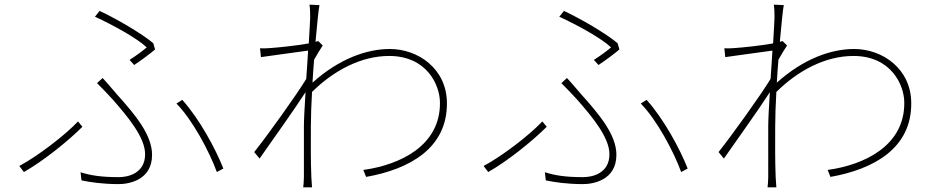

<svg xmlns="http://www.w3.org/2000/svg" viewBox="-20 -790 4040 827"><path d="M558 -510C592 -533 627 -559 648 -577L640 -604C589 -647 478 -711 409 -743L389 -718C465 -683 568 -627 612 -586C596 -572 565 -549 538 -532ZM331 -13C370 -5 422 3 492 3C533 3 635 -13 635 -123C635 -209 563 -295 485 -382C464 -406 441 -434 422 -454L398 -432C420 -410 447 -382 465 -362C529 -289 605 -199 605 -126C605 -44 533 -27 492 -27C417 -27 372 -34 327 -48ZM942 -64C910 -146 840 -277 765 -360L740 -344C809 -274 882 -137 914 -49ZM335 -244 316 -267C262 -209 142 -117 63 -75L83 -49C169 -98 275 -184 335 -244Z M1351 -613C1347 -612 1343 -611 1339 -610C1346 -687 1352 -749 1356 -768L1313 -770C1316 -751 1316 -730 1316 -713C1316 -702 1313 -659 1310 -603C1254 -593 1176 -585 1144 -583C1131 -582 1116 -581 1100 -582L1104 -544C1171 -554 1267 -566 1307 -572C1305 -534 1302 -491 1299 -450C1256 -379 1130 -204 1075 -135L1098 -107C1161 -197 1245 -314 1296 -393C1292 -329 1289 -274 1289 -246V-27C1289 -11 1287 10 1286 17H1324C1323 2 1322 -11 1321 -28C1318 -111 1319 -147 1319 -246C1319 -289 1321 -340 1324 -394C1417 -486 1535 -549 1656 -549C1819 -549 1875 -423 1875 -348C1877 -163 1704 -80 1545 -58L1557 -28C1743 -61 1907 -151 1905 -347C1904 -494 1781 -579 1659 -579C1561 -579 1442 -538 1326 -434C1328 -467 1330 -501 1333 -533C1345 -554 1358 -576 1370 -594Z M2558 -510C2592 -533 2627 -559 2648 -577L2640 -604C2589 -647 2478 -711 2409 -743L2389 -718C2465 -683 2568 -627 2612 -586C2596 -572 2565 -549 2538 -532ZM2331 -13C2370 -5 2422 3 2492 3C2533 3 2635 -13 2635 -123C2635 -209 2563 -295 2485 -382C2464 -406 2441 -434 2422 -454L2398 -432C2420 -410 2447 -382 2465 -362C2529 -289 2605 -199 2605 -126C2605 -44 2533 -27 2492 -27C2417 -27 2372 -34 2327 -48ZM2942 -64C2910 -146 2840 -277 2765 -360L2740 -344C2809 -274 2882 -137 2914 -49ZM2335 -244 2316 -267C2262 -209 2142 -117 2063 -75L2083 -49C2169 -98 2275 -184 2335 -244Z M3351 -613C3347 -612 3343 -611 3339 -610C3346 -687 3352 -749 3356 -768L3313 -770C3316 -751 3316 -730 3316 -713C3316 -702 3313 -659 3310 -603C3254 -593 3176 -585 3144 -583C3131 -582 3116 -581 3100 -582L3104 -544C3171 -554 3267 -566 3307 -572C3305 -534 3302 -491 3299 -450C3256 -379 3130 -204 3075 -135L3098 -107C3161 -197 3245 -314 3296 -393C3292 -329 3289 -274 3289 -246V-27C3289 -11 3287 10 3286 17H3324C3323 2 3322 -11 3321 -28C3318 -111 3319 -147 3319 -246C3319 -289 3321 -340 3324 -394C3417 -486 3535 -549 3656 -549C3819 -549 3875 -423 3875 -348C3877 -163 3704 -80 3545 -58L3557 -28C3743 -61 3907 -151 3905 -347C3904 -494 3781 -579 3659 -579C3561 -579 3442 -538 3326 -434C3328 -467 3330 -501 3333 -533C3345 -554 3358 -576 3370 -594Z"/></svg>

Font: Noto Sans Japanese Thin
Style: Regular
Weight: 100
Designer: Ryoko NISHIZUKA (kana & ideographs); Paul D. Hunt (Latin, Greek & Cyrillic); Wenlong ZHANG (bopomofo); Sandoll Communica
Foundry: Adobe Systems Incorporated
Version: Version 1.000;PS 1;hotconv 1.0.78;makeotf.lib2.5.61930